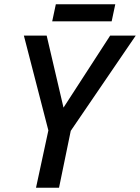

<svg xmlns="http://www.w3.org/2000/svg" viewBox="-20 -881 657 901"><path d="M225 -781H504L521 -861H242ZM149 0H257L312 -267L617 -714H497L278 -376L199 -714H92L207 -269Z"/></svg>

Font: Noto Sans Medium
Style: Italic
Weight: 500
Italic angle: -12°
Designer: Monotype Design Team
Foundry: Monotype Imaging Inc.
Version: Version 2.013